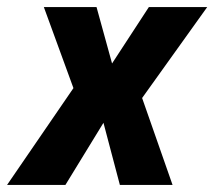

<svg xmlns="http://www.w3.org/2000/svg" viewBox="-53 -523 606 543"><path d="M-33 0 174 -302 178 -210 71 -503H220L266 -336H259L368 -503H533L324 -211L331 -297L435 0H286L239 -178H241L132 0Z"/></svg>

Font: Nunito Sans 7pt Condensed ExtraBold
Style: Italic
Weight: 800
Width: 3
Italic angle: -9°
Designer: Vernon Adams
Foundry: Vernon Adams
Version: Version 3.101;gftools[0.9.27]